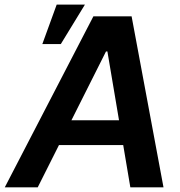

<svg xmlns="http://www.w3.org/2000/svg" viewBox="-60 -797 767 817"><path d="M100.6 0H-39.6L337.4 -727.5H500L635.7 0H494.6L397 -578.1H391.1ZM152.8 -285.2H536.1L518.6 -179.7H134.8ZM120.1 -609.4 181.2 -777.3H301.3L198.7 -609.4Z"/></svg>

Font: Inter Tight SemiBold
Style: Italic
Weight: 600
Italic angle: -9.39999°
Designer: Rasmus Andersson
Foundry: rsms
Version: Version 3.004